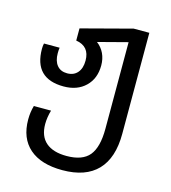

<svg xmlns="http://www.w3.org/2000/svg" viewBox="-114 -628 854 960"><g transform="rotate(15 312.5 -148.0)"><path d="M67 39Q67 1 77 -33H166Q155 5 155 39Q155 102 192 134Q229 166 299 166Q381 166 416.5 123Q452 80 452 -16V-464L299 -424Q324 -405 337 -377.5Q350 -350 350 -316Q350 -248 307.5 -207Q265 -166 195 -166Q42 -166 42 -320Q42 -335 45 -348H126Q124 -336 124 -319Q124 -279 142.5 -256.5Q161 -234 195 -234Q229 -234 248.5 -256.5Q268 -279 268 -319Q268 -393 197 -404V-467L459 -536H540V-13Q540 112 478.5 176Q417 240 297 240Q186 240 126.5 188Q67 136 67 39Z"/></g></svg>

Font: Noto Sans Georgian
Style: Regular
Weight: 400
Designer: Monotype Design team
Foundry: Monotype Imaging Inc.
Version: Version 1.000